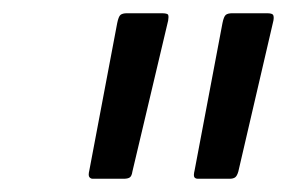

<svg xmlns="http://www.w3.org/2000/svg" viewBox="-20 -727 433 290"><path d="M120 -457Q117 -457 115 -459.5Q113 -462 115 -470L157 -692Q159 -702 162 -704.5Q165 -707 172 -707H224Q233 -707 234 -704.5Q235 -702 234 -696L180 -468Q179 -461 176 -459Q173 -457 167 -457ZM279 -457Q275 -457 273.5 -459.5Q272 -462 274 -470L316 -692Q318 -702 321 -704.5Q324 -707 331 -707H383Q391 -707 392.5 -704.5Q394 -702 393 -696L340 -468Q338 -461 335 -459Q332 -457 327 -457Z"/></svg>

Font: Glory Medium
Style: Italic
Weight: 500
Italic angle: -12°
Version: Version 1.011